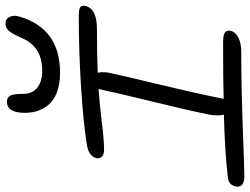

<svg xmlns="http://www.w3.org/2000/svg" viewBox="-135 -826 907 697"><g transform="rotate(-90 318.5 -477.5)"><path d="M402.8 -712.9Q361.8 -712.9 331.8 -724.4Q301.8 -735.8 285.6 -755.9Q269.5 -775.9 262.7 -800Q255.9 -824.2 257.8 -853Q261.7 -905.8 296.9 -905.8Q313 -905.8 319.6 -894Q326.2 -882.3 326.2 -848.1Q326.2 -813 348.9 -795.4Q371.6 -777.8 410.2 -777.8Q496.1 -777.8 527.8 -849.1Q543.5 -885.7 554.7 -898.4Q565.9 -911.1 581.1 -911.1Q599.1 -911.1 606.2 -895Q613.3 -878.9 606 -857.9Q562 -712.9 402.8 -712.9ZM26.9 -43.9Q5.4 -43.9 -3.7 -52.2Q-12.7 -60.5 -9.8 -75.2Q-4.9 -101.6 24.9 -104Q121.1 -115.2 251 -118.2Q245.1 -138.2 251 -171.9Q266.6 -249.5 299.6 -383.5Q332.5 -517.6 341.8 -564Q341.8 -565.9 344.2 -573.2Q292 -569.8 224.9 -561.5Q157.7 -553.2 122.1 -553.2Q107.4 -553.2 99.1 -560.5Q90.8 -567.9 92.8 -581.1Q99.1 -607.9 139.2 -615.2Q219.2 -628.4 349.9 -636.7Q480.5 -645 606.9 -645Q631.8 -645 639.9 -640.4Q647.9 -635.7 646 -623Q637.2 -579.1 562 -579.1Q467.3 -579.1 402.8 -576.2Q407.2 -558.6 402.8 -535.2Q397.5 -507.3 363.8 -367.7Q330.1 -228 309.1 -124Q308.1 -122.1 308.1 -119.1Q373 -121.1 514.2 -121.1Q540 -121.1 548.8 -114.5Q557.6 -107.9 555.2 -95.2Q552.2 -77.6 532 -66.4Q511.7 -55.2 476.1 -55.2Q356.9 -55.2 201.9 -49.6Q46.9 -43.9 26.9 -43.9Z"/></g></svg>

Font: Shantell Sans Irregular
Style: Italic
Weight: 300
Italic angle: -11.31°
Designer: Stephen Nixon, Anya Danilova, Shantell Martin
Foundry: Arrow Type
Version: Version 1.006;[9816181b4]